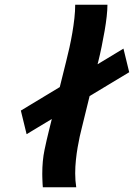

<svg xmlns="http://www.w3.org/2000/svg" viewBox="-20 -794 568 814"><path d="M435.5 -773.9Q435.5 -753.4 432.4 -724.6Q429.2 -695.8 423.6 -663.3Q418 -630.9 411.1 -597.4Q404.3 -564 397 -534.7L393.6 -521.5L503.4 -587.9L527.8 -487.8L359.9 -386.7L326.7 -251.5Q322.8 -236.8 318.1 -215.6Q313.5 -194.3 309.1 -168.9Q304.7 -143.6 301.8 -115.5Q298.8 -87.4 298.8 -59.1Q298.8 -28.3 303.2 0H161.6Q161.1 -5.4 160.6 -13.2Q160.2 -21 159.9 -29.1Q159.7 -37.1 159.4 -44.4Q159.2 -51.8 159.2 -56.6Q159.2 -112.8 168.7 -158.2Q178.2 -203.6 187 -238.3L199.7 -289.6L92.8 -225.1L68.4 -325.2L233.4 -424.8L260.7 -534.7Q267.6 -561.5 274.4 -592.3Q281.2 -623 286.6 -654.5Q292 -686 295.4 -716.6Q298.8 -747.1 298.8 -773.9Z"/></svg>

Font: Andika New Basic
Style: Bold Italic
Weight: 700
Italic angle: -14°
Designer: Victor Gaultney, Annie Olsen, Pablo Ugerman
Foundry: SIL International
Version: Version 5.500